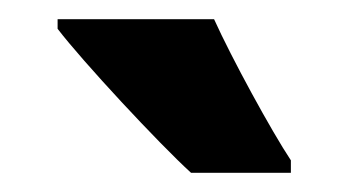

<svg xmlns="http://www.w3.org/2000/svg" viewBox="-20 -786 363 200"><path d="M203 -766H40V-756C66 -722 145 -637 179 -606H283V-619C263 -649 221 -726 203 -766Z"/></svg>

Font: Noto Sans Gujarati UI ExtraCondensed ExtraBold
Style: Regular
Weight: 800
Width: 2
Designer: Jelle Bosma - Monotype Design Team, Universal Thirst
Foundry: Monotype Imaging Inc.
Version: Version 2.106